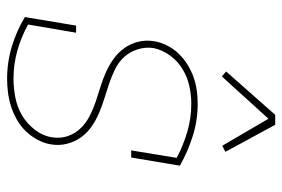

<svg xmlns="http://www.w3.org/2000/svg" viewBox="-147 -639 794 540"><g transform="rotate(90 250.0 -369.0)"><path d="M202 8Q154 8 110 -5.5Q66 -19 28 -42L52 -186H72L49 -51Q83 -32 121.5 -21Q160 -10 202 -10Q227 -10 253.5 -15Q280 -20 303.5 -33.5Q327 -47 344.5 -69.5Q362 -92 366 -118Q370 -141 363 -162Q356 -183 341 -198.5Q326 -214 306.5 -224Q287 -234 266.5 -241Q246 -248 224.5 -254.5Q203 -261 183 -270Q163 -279 145.5 -291.5Q128 -304 115.5 -321.5Q103 -339 97.5 -360.5Q92 -382 96 -406Q99 -424 108 -442Q117 -460 131 -474.5Q145 -489 162 -499.5Q179 -510 197.5 -516.5Q216 -523 234.5 -525.5Q253 -528 272 -528Q319 -528 363 -514Q407 -500 446 -478L423 -341H403L424 -469Q390 -487 351.5 -498.5Q313 -510 272 -510Q247 -510 222 -504.5Q197 -499 174.5 -485.5Q152 -472 136 -450Q120 -428 115 -403Q112 -380 119 -358.5Q126 -337 140 -321.5Q154 -306 174 -296Q194 -286 215 -279Q236 -272 257 -265.5Q278 -259 298 -250.5Q318 -242 336 -229.5Q354 -217 366.5 -199.5Q379 -182 384.5 -160Q390 -138 386 -115Q383 -96 373 -77.5Q363 -59 349 -44.5Q335 -30 316.5 -19.5Q298 -9 279 -3Q260 3 240.5 5.5Q221 8 202 8ZM195 -596 181 -608 303 -746H331L407 -606L390 -597L314 -727Z"/></g></svg>

Font: Iosevka Curly Slab Thin
Style: Italic
Weight: 100
Italic angle: -9°
Monospace: yes
Designer: Belleve Invis
Foundry: Belleve Invis
Version: Version 22.1.2; ttfautohint (v1.8.4)